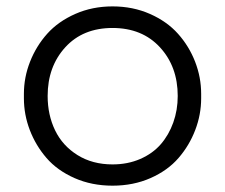

<svg xmlns="http://www.w3.org/2000/svg" viewBox="-20 -567 709 604"><path d="M55.2 -257.8V-272Q55.2 -323.7 74.5 -372.8Q93.8 -421.9 128.4 -460.7Q163.1 -499.5 216.8 -523.2Q270.5 -546.9 334 -546.9Q397.9 -546.9 451.7 -523.2Q505.4 -499.5 540 -460.7Q574.7 -421.9 593.8 -372.8Q612.8 -323.7 612.8 -272V-257.8Q612.8 -206.5 594.2 -158Q575.7 -109.4 541.7 -70.1Q507.8 -30.8 453.6 -6.8Q399.4 17.1 334 17.1Q268.6 17.1 214.4 -6.8Q160.2 -30.8 126.2 -70.1Q92.3 -109.4 73.7 -158Q55.2 -206.5 55.2 -257.8ZM334 -49.8Q381.8 -49.8 421.1 -66.9Q460.4 -84 485.8 -113.3Q511.2 -142.6 525.1 -181.6Q539.1 -220.7 539.1 -265.1Q539.1 -357.4 483.2 -418.2Q427.2 -479 334 -479Q240.7 -479 185.3 -418.2Q129.9 -357.4 129.9 -265.1Q129.9 -205.6 153.3 -157Q176.8 -108.4 223.9 -79.1Q271 -49.8 334 -49.8Z"/></svg>

Font: Sora Light
Style: Regular
Weight: 300
Designer: Jonathan Barnbrook, Julián Moncada
Foundry: Barnbrook Fonts
Version: Version 2.000